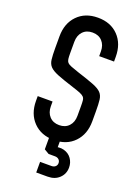

<svg xmlns="http://www.w3.org/2000/svg" viewBox="-183 -842 836 1154"><g transform="rotate(20 235.0 -265.0)"><path d="M235.5 16Q154 16 104.8 -35Q55.5 -86 55.5 -169V-199H150.5V-169Q150.5 -128.5 173.5 -103.8Q196.5 -79 235.5 -79Q274.5 -79 297.5 -103.8Q320.5 -128.5 320.5 -169V-232Q320.5 -255 319 -268.2Q317.5 -281.5 310 -289.5Q302.5 -297.5 285 -304.8Q267.5 -312 235.5 -322Q168 -343.5 131 -358.2Q94 -373 78 -389.8Q62 -406.5 58.8 -433.5Q55.5 -460.5 55.5 -507V-581Q55.5 -664.5 104.8 -715.2Q154 -766 235.5 -766Q317.5 -766 366.5 -715.2Q415.5 -664.5 415.5 -581V-551H320.5V-581Q320.5 -621.5 297.5 -646.2Q274.5 -671 235.5 -671Q196.5 -671 173.5 -646.2Q150.5 -621.5 150.5 -581V-507Q150.5 -484.5 152.2 -471.2Q154 -458 161.2 -449.8Q168.5 -441.5 186.2 -434.5Q204 -427.5 235.5 -417Q303 -395.5 340 -381Q377 -366.5 393 -349.8Q409 -333 412.2 -306Q415.5 -279 415.5 -232V-169Q415.5 -86 366.5 -35Q317.5 16 235.5 16ZM204 235.5V167.5H276.5Q292 167.5 301.5 159Q311 150.5 311 137Q311 123 301.5 114.2Q292 105.5 276.5 105.5H236L205 87V-19.5H273.5V69.5L238 57.5Q281.5 41.5 313.2 50.5Q345 59.5 362.2 84.2Q379.5 109 379.5 140.5Q379.5 181 351.2 208.2Q323 235.5 276.5 235.5Z"/></g></svg>

Font: Mohave Light Medium
Style: Regular
Weight: 500
Version: Version 2.003